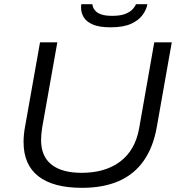

<svg xmlns="http://www.w3.org/2000/svg" viewBox="-20 -889 865 921"><path d="M374 12Q235 12 164 -43.5Q93 -99 93 -208Q93 -225 95 -245.5Q97 -266 101 -286L172 -686H255L182 -275Q180 -262 178.5 -246.5Q177 -231 177 -218Q177 -139 227 -99.5Q277 -60 372 -60Q485 -60 556.5 -114Q628 -168 647 -271L720 -686H804L732 -279Q715 -183 669.5 -118Q624 -53 550 -20.5Q476 12 374 12ZM511 -758Q456 -758 425 -771.5Q394 -785 381.5 -806.5Q369 -828 369 -851Q369 -856 369 -860.5Q369 -865 370 -869H423Q423 -867 424 -863.5Q425 -860 426 -856Q429 -846 438.5 -836Q448 -826 467 -819.5Q486 -813 518 -813Q558 -813 581.5 -822.5Q605 -832 617 -845.5Q629 -859 632 -869H687Q683 -844 664.5 -818Q646 -792 609 -775Q572 -758 511 -758Z"/></svg>

Font: Archivo SemiExpanded Light
Style: Italic
Weight: 300
Width: 6
Italic angle: -10°
Designer: Hector Gatti
Foundry: Omnibus-Type
Version: Version 2.001